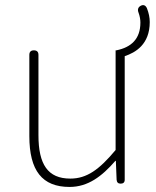

<svg xmlns="http://www.w3.org/2000/svg" viewBox="-20 -726 617 759"><path d="M437 -330V-133C372 -55 323 -20 258 -20C169 -20 132 -76 132 -192V-509C132 -521 126 -527 114 -527C102 -527 96 -521 96 -509V-188C96 -51 147 13 255 13C328 13 383 -29 436 -90H438L441 -15C442 -5 447 0 457 0C467 0 473 -5 473 -15V-252V-504C515 -518 572 -550 572 -639C572 -657 568 -675 561 -693C556 -705 547 -709 536 -703C525 -697 523 -687 528 -675C533 -661 535 -648 535 -637C535 -572 499 -539 440 -527H437Z"/></svg>

Font: GenSenRounded2 TW EL
Style: Regular
Weight: 250
Version: Version 2.100;PS 2.1;hotconv 16.6.51;makeotf.lib2.5.65220 DE